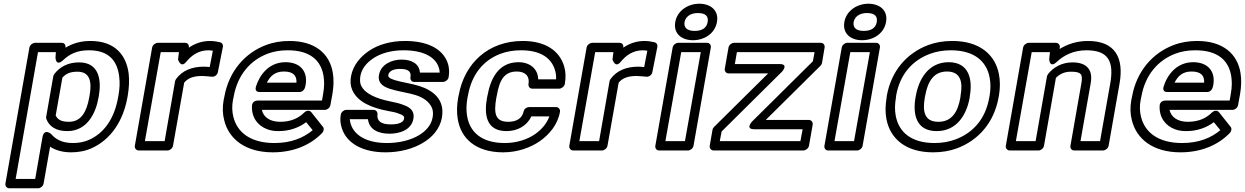

<svg xmlns="http://www.w3.org/2000/svg" viewBox="-20 -783 6685 1031"><path d="M319 -460C353 -492 393 -513 457 -513C567 -513 610 -454 620 -372C624 -342 623 -308 616 -270L614 -259C594 -147 540 -69 460 -33C434 -21 405 -15 371 -15C312 -15 278 -36 254 -64C254 -64 217 -96 208 -46L169 178H64L184 -503H280L278 -474C278 -474 279 -423 319 -460ZM312 -553H168C157 -553 141 -543 138 -528L9 203C7 214 15 228 30 228H185C196 228 211 218 214 203L249 5C277 23 314 35 362 35C402 35 439 28 474 12C577 -35 642 -136 664 -259L666 -270C673 -312 675 -351 671 -387C659 -484 600 -563 466 -563C413 -563 370 -550 332 -527C333 -541 327 -553 312 -553ZM341 -79C450 -79 495 -178 509 -259L511 -270C525 -352 513 -448 405 -448C346 -448 302 -425 272 -386C269 -382 267 -377 266 -373L228 -156C227 -152 228 -148 229 -144C244 -104 281 -79 341 -79ZM350 -129C307 -129 289 -142 279 -163L315 -366C332 -385 353 -398 396 -398C461 -398 475 -347 461 -270L459 -259C445 -181 415 -129 350 -129Z M1100 -513C1106 -513 1115 -512 1123 -511L1106 -423C1094 -424 1085 -425 1075 -425C1010 -425 958 -404 925 -358C922 -354 921 -350 920 -346L864 -25H758L843 -503H941L936 -464C936 -464 950 -414 980 -451C1009 -486 1046 -513 1100 -513ZM974 -553H827C816 -553 800 -543 797 -528L704 0C702 11 710 25 725 25H880C891 25 906 15 909 0L969 -339C987 -361 1014 -375 1066 -375C1081 -375 1103 -372 1119 -371C1135 -370 1148 -383 1150 -396L1177 -532C1179 -543 1173 -553 1162 -556C1149 -559 1127 -563 1109 -563C1065 -563 1027 -550 994 -527C996 -541 989 -553 974 -553Z M1659 -84C1610 -43 1544 -15 1454 -15C1323 -15 1253 -74 1233 -156C1226 -184 1225 -214 1231 -246L1235 -265C1256 -382 1325 -460 1418 -495C1450 -507 1486 -513 1525 -513C1646 -513 1703 -458 1717 -377C1722 -348 1722 -315 1715 -278L1709 -243H1363C1353 -243 1334 -237 1333 -215C1330 -152 1364 -108 1415 -89C1433 -82 1453 -79 1476 -79C1535 -79 1586 -98 1624 -127ZM1386 -193H1725C1736 -193 1751 -203 1754 -218L1765 -278C1772 -320 1773 -358 1767 -393C1750 -494 1673 -563 1534 -563C1490 -563 1447 -556 1408 -541C1294 -498 1209 -399 1185 -265L1181 -246C1174 -208 1175 -171 1184 -137C1209 -36 1298 35 1445 35C1559 35 1649 -6 1710 -69C1718 -77 1722 -93 1714 -102L1652 -180C1640 -195 1622 -187 1614 -179C1584 -149 1543 -129 1485 -129C1429 -129 1395 -154 1386 -193ZM1621 -326C1634 -400 1592 -449 1513 -449C1425 -449 1374 -382 1354 -317C1351 -307 1351 -289 1373 -289H1589C1604 -289 1616 -303 1618 -314ZM1572 -339H1413C1431 -375 1457 -399 1504 -399C1555 -399 1574 -377 1572 -339Z M2071 -65C2121 -65 2189 -82 2200 -146C2209 -200 2162 -214 2137 -223C2121 -229 2100 -233 2077 -238C1999 -254 1938 -280 1918 -326C1913 -339 1912 -354 1915 -374C1922 -415 1949 -446 1983 -469C2021 -495 2078 -513 2146 -513C2251 -513 2315 -479 2335 -424C2339 -414 2341 -403 2341 -393H2235C2231 -443 2188 -463 2136 -463C2086 -463 2025 -439 2015 -380C2006 -329 2052 -313 2077 -305C2117 -292 2175 -284 2210 -273C2255 -259 2285 -236 2299 -205C2305 -191 2307 -174 2303 -152C2295 -109 2266 -79 2230 -57C2188 -32 2128 -15 2058 -15C1949 -15 1884 -56 1864 -115C1861 -124 1859 -135 1858 -143H1956C1962 -86 2014 -65 2071 -65ZM2079 -115C2024 -115 2003 -134 2007 -169C2008 -181 2000 -193 1986 -193H1839C1828 -193 1813 -183 1810 -168C1805 -142 1808 -117 1816 -93C1843 -12 1929 35 2050 35C2128 35 2198 16 2251 -16C2297 -43 2342 -88 2353 -152C2370 -250 2304 -298 2232 -321C2192 -334 2134 -342 2099 -353C2071 -362 2063 -370 2065 -380C2068 -398 2087 -413 2128 -413C2176 -413 2189 -396 2184 -368C2182 -357 2189 -343 2204 -343H2359C2370 -343 2386 -353 2389 -368C2394 -397 2392 -424 2383 -448C2354 -525 2269 -563 2155 -563C2079 -563 2011 -544 1960 -509C1918 -480 1876 -435 1865 -374C1860 -347 1862 -322 1871 -301C1900 -233 1979 -204 2059 -188C2082 -183 2100 -181 2113 -176C2145 -165 2152 -160 2150 -146C2147 -129 2128 -115 2079 -115Z M2595 -257C2580 -173 2587 -79 2700 -79C2758 -79 2810 -107 2833 -158H2930C2915 -117 2887 -87 2855 -64C2816 -36 2757 -15 2691 -15C2563 -15 2502 -76 2488 -161C2483 -191 2484 -222 2490 -257L2493 -271C2513 -385 2577 -460 2667 -494C2699 -506 2736 -513 2778 -513C2885 -513 2941 -470 2960 -407C2965 -392 2967 -374 2966 -357H2870C2869 -413 2826 -449 2764 -449C2653 -449 2613 -354 2598 -271ZM2443 -271 2440 -257C2433 -217 2432 -179 2438 -144C2455 -38 2536 35 2682 35C2759 35 2828 10 2879 -25C2927 -59 2975 -112 2987 -183C2989 -194 2981 -208 2966 -208H2821C2809 -208 2795 -199 2792 -185C2784 -150 2758 -129 2709 -129C2638 -129 2631 -175 2645 -257L2648 -271C2662 -352 2687 -399 2755 -399C2803 -399 2825 -372 2818 -332C2816 -321 2823 -307 2838 -307H2983C2994 -307 3010 -317 3013 -332C3019 -367 3018 -399 3009 -428C2984 -511 2908 -563 2787 -563C2602 -563 2474 -444 2443 -271Z M3433 -513C3439 -513 3448 -512 3456 -511L3439 -423C3427 -424 3418 -425 3408 -425C3343 -425 3291 -404 3258 -358C3255 -354 3254 -350 3253 -346L3197 -25H3091L3176 -503H3274L3269 -464C3269 -464 3283 -414 3313 -451C3342 -486 3379 -513 3433 -513ZM3307 -553H3160C3149 -553 3133 -543 3130 -528L3037 0C3035 11 3043 25 3058 25H3213C3224 25 3239 15 3242 0L3302 -339C3320 -361 3347 -375 3399 -375C3414 -375 3436 -372 3452 -371C3468 -370 3481 -383 3483 -396L3510 -532C3512 -543 3506 -553 3495 -556C3482 -559 3460 -563 3442 -563C3398 -563 3360 -550 3327 -527C3329 -541 3322 -553 3307 -553Z M3658 -25H3553L3638 -503H3743ZM3675 25C3686 25 3701 15 3704 0L3797 -528C3799 -539 3792 -553 3777 -553H3621C3610 -553 3595 -543 3592 -528L3499 0C3497 11 3504 25 3519 25ZM3710 -617C3668 -617 3651 -636 3656 -665C3661 -692 3686 -713 3727 -713C3770 -713 3785 -695 3780 -665C3775 -635 3753 -617 3710 -617ZM3701 -567C3761 -567 3819 -602 3830 -665C3841 -728 3795 -763 3735 -763C3676 -763 3617 -727 3606 -665C3595 -602 3641 -567 3701 -567Z M4030 -89H4290L4278 -25H3845L3855 -77L4179 -398C4179 -398 4217 -439 4167 -439H3926L3937 -503H4354L4345 -454L4018 -130C4018 -130 3980 -89 4030 -89ZM4092 -139 4385 -429C4389 -433 4393 -439 4394 -445L4408 -528C4410 -539 4403 -553 4388 -553H3921C3910 -553 3895 -543 3892 -528L3872 -414C3870 -403 3877 -389 3892 -389H4105L3815 -102C3811 -98 3807 -92 3806 -86L3791 0C3789 11 3797 25 3812 25H4294C4305 25 4321 15 4324 0L4344 -114C4346 -125 4338 -139 4323 -139Z M4566 -25H4461L4546 -503H4651ZM4583 25C4594 25 4609 15 4612 0L4705 -528C4707 -539 4700 -553 4685 -553H4529C4518 -553 4503 -543 4500 -528L4407 0C4405 11 4412 25 4427 25ZM4618 -617C4576 -617 4559 -636 4564 -665C4569 -692 4594 -713 4635 -713C4678 -713 4693 -695 4688 -665C4683 -635 4661 -617 4618 -617ZM4609 -567C4669 -567 4727 -602 4738 -665C4749 -728 4703 -763 4643 -763C4584 -763 4525 -727 4514 -665C4503 -602 4549 -567 4609 -567Z M4792 -269C4812 -385 4880 -459 4974 -494C5007 -506 5044 -513 5085 -513C5214 -513 5278 -452 5294 -367C5300 -337 5300 -305 5294 -269L5292 -259C5272 -143 5204 -69 5110 -34C5077 -22 5040 -15 4999 -15C4870 -15 4806 -76 4790 -161C4784 -191 4785 -223 4791 -259ZM4742 -269 4741 -259C4734 -218 4733 -179 4740 -143C4760 -39 4843 35 4990 35C5037 35 5080 28 5120 13C5234 -30 5318 -125 5342 -259L5344 -269C5351 -310 5351 -349 5344 -385C5324 -489 5241 -563 5094 -563C5047 -563 5004 -556 4964 -541C4850 -498 4766 -403 4742 -269ZM5188 -269C5203 -356 5184 -449 5074 -449C4964 -449 4913 -355 4898 -269L4896 -259C4881 -171 4898 -79 5010 -79C5121 -79 5172 -172 5187 -259ZM5138 -269 5137 -259C5123 -180 5090 -129 5019 -129C4947 -129 4932 -179 4946 -259L4948 -269C4962 -347 4995 -399 5065 -399C5136 -399 5152 -347 5138 -269Z M5739 -448C5682 -448 5638 -422 5609 -387C5606 -383 5603 -377 5602 -373L5541 -25H5435L5520 -503H5618L5614 -465C5614 -465 5616 -414 5655 -451C5692 -486 5745 -513 5814 -513C5933 -513 5962 -452 5942 -336L5887 -25H5782L5837 -337C5850 -410 5814 -448 5739 -448ZM5730 -398C5786 -398 5795 -385 5787 -337L5728 0C5726 11 5733 25 5748 25H5903C5914 25 5930 15 5933 0L5992 -336C6015 -468 5972 -563 5823 -563C5764 -563 5714 -547 5670 -520L5671 -530C5672 -541 5664 -553 5650 -553H5504C5493 -553 5477 -543 5474 -528L5381 0C5379 11 5387 25 5402 25H5557C5568 25 5583 15 5586 0L5650 -365C5668 -383 5693 -398 5730 -398Z M6533 -84C6484 -43 6418 -15 6328 -15C6197 -15 6127 -74 6107 -156C6100 -184 6099 -214 6105 -246L6109 -265C6130 -382 6199 -460 6292 -495C6324 -507 6360 -513 6399 -513C6520 -513 6577 -458 6591 -377C6596 -348 6596 -315 6589 -278L6583 -243H6237C6227 -243 6208 -237 6207 -215C6204 -152 6238 -108 6289 -89C6307 -82 6327 -79 6350 -79C6409 -79 6460 -98 6498 -127ZM6260 -193H6599C6610 -193 6625 -203 6628 -218L6639 -278C6646 -320 6647 -358 6641 -393C6624 -494 6547 -563 6408 -563C6364 -563 6321 -556 6282 -541C6168 -498 6083 -399 6059 -265L6055 -246C6048 -208 6049 -171 6058 -137C6083 -36 6172 35 6319 35C6433 35 6523 -6 6584 -69C6592 -77 6596 -93 6588 -102L6526 -180C6514 -195 6496 -187 6488 -179C6458 -149 6417 -129 6359 -129C6303 -129 6269 -154 6260 -193ZM6495 -326C6508 -400 6466 -449 6387 -449C6299 -449 6248 -382 6228 -317C6225 -307 6225 -289 6247 -289H6463C6478 -289 6490 -303 6492 -314ZM6446 -339H6287C6305 -375 6331 -399 6378 -399C6429 -399 6448 -377 6446 -339Z"/></svg>

Font: Asimov
Style: WidOuIt
Weight: 500
Designer: Google
Version: Version 2.000980; 2014